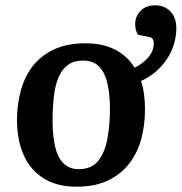

<svg xmlns="http://www.w3.org/2000/svg" viewBox="-20 -688 684 723"><path d="M268 15Q194 15 144 -16.5Q94 -48 69 -104.5Q44 -161 44 -236Q44 -293 58 -345.5Q72 -398 102.5 -438Q133 -478 182.5 -501.5Q232 -525 302 -525Q367 -525 413.5 -501Q460 -477 487 -433Q507 -443 523.5 -457Q540 -471 549.5 -488Q559 -505 559 -525Q559 -537 554 -542.5Q549 -548 536 -550L500 -557Q494 -566 491.5 -576Q489 -586 489 -597Q489 -626 509 -647Q529 -668 565 -668Q588 -668 606 -657.5Q624 -647 634 -628Q644 -609 644 -581Q644 -555 636.5 -527Q629 -499 613 -472.5Q597 -446 571.5 -422.5Q546 -399 511 -383Q519 -359 522.5 -332.5Q526 -306 526 -276Q526 -219 512.5 -167Q499 -115 468 -74Q437 -33 388 -9Q339 15 268 15ZM276 -51Q325 -51 350 -82.5Q375 -114 384.5 -166Q394 -218 394 -277Q394 -331 385 -372Q376 -413 354 -436.5Q332 -460 292 -460Q259 -460 236.5 -444Q214 -428 201 -398Q188 -368 183 -326Q178 -284 178 -232Q178 -177 187.5 -136Q197 -95 219 -73Q241 -51 276 -51Z"/></svg>

Font: Literata 18pt SemiBold
Style: Italic
Weight: 600
Italic angle: -2°
Designer: Latin by Veronika Burian and Jose Scaglione. Greek by Irene Vlachou. Cyrillic by Vera Evstafieva
Foundry: TypeTogether
Version: Version 3.103;gftools[0.9.29]